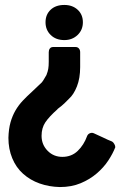

<svg xmlns="http://www.w3.org/2000/svg" viewBox="-20 -565 486 776"><path d="M315 -475Q315 -444 293.5 -423.5Q272 -403 240 -403Q206 -403 185 -423.5Q164 -444 164 -475Q164 -506 184.5 -525.5Q205 -545 240 -545Q273 -545 294 -525.5Q315 -506 315 -475ZM304 -294Q304 -249 291 -216Q278 -183 259 -166Q253 -160 242 -149Q231 -138 212 -124H213Q179 -94 163.5 -71Q148 -48 148 -16Q148 20 173 45Q197 69 232 69Q269 69 294 45Q319 21 332 -15Q335 -23 343.5 -26.5Q352 -30 360 -26L397 -9Q405 -5 415 -0.5Q425 4 433 7Q438 10 442 17Q446 24 446 30Q436 56 417.5 84Q399 112 371 136Q343 160 306 175.5Q269 191 222 191Q178 190 140 176.5Q102 163 73 137Q45 112 29.5 74.5Q14 37 14 -8Q15 -44 22.5 -70.5Q30 -97 42.5 -118.5Q55 -140 72 -158Q89 -176 110 -195L149 -232Q154 -238 159 -247Q164 -256 169 -264L168 -263Q173 -275 175 -286.5Q177 -298 177 -315V-354Q177 -363 181.5 -369Q186 -375 195 -375H285Q294 -375 299 -369Q304 -363 304 -354Z"/></svg>

Font: Stadtwerke
Style: Bold
Weight: 700
Designer: Santiago Orozco
Foundry: Typemade
Version: Version 1.003